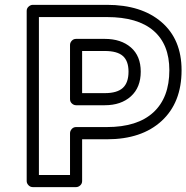

<svg xmlns="http://www.w3.org/2000/svg" viewBox="-20 -745 767 790"><path d="M89.8 0V-700.2Q89.8 -710.9 97.9 -718Q106 -725.1 115.2 -725.1H419.9Q562 -725.1 644.5 -654.1Q727.1 -583 727.1 -456.1Q727.1 -322.8 645 -247.3Q563 -171.9 419.9 -171.9H317.9V0Q317.9 10.7 310.1 17.8Q302.2 24.9 293 24.9H115.2Q104.5 24.9 97.2 17.1Q89.8 9.3 89.8 0ZM140.1 -24.9H268.1V-196.8Q268.1 -206.1 275.1 -214.1Q282.2 -222.2 293 -222.2H419.9Q545.4 -222.2 611.1 -282.7Q676.8 -343.3 676.8 -456.1Q676.8 -562.5 611.6 -618.7Q546.4 -674.8 419.9 -674.8H140.1ZM268.1 -336.9V-560.1Q268.1 -569.3 275.1 -577.1Q282.2 -585 293 -585H411.1Q478 -585 518.6 -549.8Q559.1 -514.6 559.1 -450.2Q559.1 -385.3 518.6 -348.6Q478 -312 411.1 -312H293Q283.7 -312 275.9 -319.1Q268.1 -326.2 268.1 -336.9ZM317.9 -361.8H411.1Q461.9 -361.8 485.4 -383.3Q508.8 -404.8 508.8 -450.2Q508.8 -494.1 485.6 -514.6Q462.4 -535.2 411.1 -535.2H317.9Z"/></svg>

Font: Trueno Bold Outline
Style: Regular
Weight: 700
Width: 6
Designer: Julieta Ulanovsky
Foundry: Julieta Ulanovsky
Version: Version 3.001b | FøM Fix